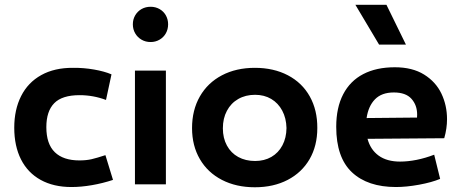

<svg xmlns="http://www.w3.org/2000/svg" viewBox="-20 -771 1922 803"><path d="M39.6 -236.8Q39.6 -312.5 68.4 -369.4Q97.2 -426.3 152.6 -457Q208 -487.8 285.6 -487.3Q330.1 -487.8 373.3 -480.2Q416.5 -472.7 446.3 -460L423.3 -353Q370.1 -373 313 -373Q239.7 -373 206.8 -339.4Q173.8 -305.7 173.8 -239.3Q173.8 -168.9 209.2 -134.5Q244.6 -100.1 312 -100.1Q340.8 -100.1 363 -105.2Q385.3 -110.4 420.9 -122.1L452.6 -18.6Q409.7 -4.4 364.5 3.4Q319.3 11.2 278.8 11.2Q204.1 11.2 150.1 -18.6Q96.2 -48.3 67.9 -104.2Q39.6 -160.2 39.6 -236.8Z M535.6 -669.4Q535.6 -689.9 545.4 -706.8Q555.2 -723.6 572 -733.2Q588.9 -742.7 609.9 -742.7Q630.4 -742.7 647.2 -733.2Q664.1 -723.6 673.6 -706.8Q683.1 -689.9 683.1 -669.4Q683.1 -648.4 673.6 -631.6Q664.1 -614.7 647.2 -605Q630.4 -595.2 609.9 -595.2Q588.9 -595.2 572 -605Q555.2 -614.7 545.4 -631.6Q535.6 -648.4 535.6 -669.4ZM544.4 -475.6H673.8V0H544.4Z M783.2 -235.4Q783.2 -310.5 815.9 -367.7Q848.6 -424.8 908.2 -456.1Q967.8 -487.3 1045.9 -487.3Q1124.5 -487.3 1184.1 -456.1Q1243.7 -424.8 1275.6 -367.7Q1307.6 -310.5 1307.1 -235.4Q1307.1 -161.1 1274.7 -105.2Q1242.2 -49.3 1183.1 -18.6Q1124 12.2 1045.9 12.2Q967.8 12.2 908.2 -18.6Q848.6 -49.3 815.9 -105.5Q783.2 -161.6 783.2 -235.4ZM1178.2 -235.4Q1177.2 -276.9 1160.4 -308.3Q1143.6 -339.8 1114.3 -357.2Q1085 -374.5 1046.9 -374.5Q1006.8 -374.5 976.3 -356.9Q945.8 -339.4 929 -307.6Q912.1 -275.9 912.1 -234.4Q912.1 -193.4 929 -162.4Q945.8 -131.3 976.3 -114.5Q1006.8 -97.7 1046.9 -97.7Q1085.4 -97.7 1115 -114.7Q1144.5 -131.8 1161.1 -163.1Q1177.7 -194.3 1178.2 -235.4Z M1849.6 -272.5Q1849.6 -233.4 1837.9 -192.9L1517.1 -190.4Q1529.3 -145 1563.7 -120.1Q1598.1 -95.2 1653.3 -95.2Q1686 -95.2 1722.7 -102.5Q1759.3 -109.9 1795.9 -124L1820.8 -22.9Q1786.1 -8.3 1732.9 1.5Q1679.7 11.2 1636.2 11.2Q1517.6 11.2 1451.9 -50.5Q1386.2 -112.3 1386.2 -240.7Q1386.2 -320.8 1415.3 -376.7Q1444.3 -432.6 1499.3 -461.2Q1554.2 -489.7 1631.3 -489.7Q1704.6 -489.7 1753.7 -459.2Q1802.7 -428.7 1826.2 -379.4Q1849.6 -330.1 1849.6 -272.5ZM1724.6 -292Q1724.6 -331.1 1700.9 -357.7Q1677.2 -384.3 1627 -384.3Q1576.2 -384.3 1548.3 -355.7Q1520.5 -327.1 1513.2 -277.3L1724.1 -279.3Q1724.6 -283.7 1724.6 -292ZM1466.3 -751H1596.2L1677.7 -584.5H1565.4Z"/></svg>

Font: Selawik Semibold
Style: Regular
Weight: 600
Designer: Aaron Bell
Foundry: Microsoft Corporation
Version: Version 1.01